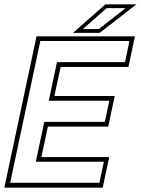

<svg xmlns="http://www.w3.org/2000/svg" viewBox="-37 -868 651 888"><path d="M-17 0 132 -700H587L557 -558.5H243.5L214.5 -424H493.5L463.5 -282.5H184.5L154.5 -141.5H468L438 0ZM10 -22.5H422.5L443.5 -120H128.5L168 -304.5H448L468.5 -402H188.5L226.5 -580.5H541L562 -678.5H149.5ZM300.5 -716 450.5 -848H594L424 -716ZM346 -733.5H420L544 -830.5H456.5Z"/></svg>

Font: Tourney Thin ExtraLight
Style: Italic
Weight: 250
Italic angle: -12°
Version: Version 1.015